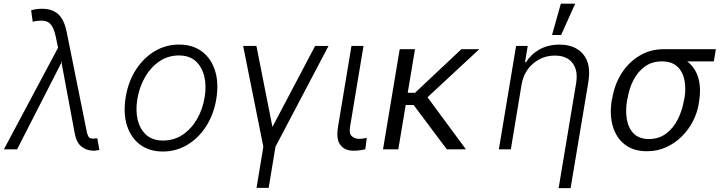

<svg xmlns="http://www.w3.org/2000/svg" viewBox="-29 -788 3810 1013"><path d="M460.6 6.7Q426.8 6.4 399.7 -15.6Q372.5 -37.6 364 -91.3L293.7 -467.7L292.6 -450.6H291.5L61.1 0H-8.5L277.3 -536.2L264.6 -596.9Q251.1 -658 223.5 -671.7Q196 -685.4 143.5 -673.7L135.3 -733.3Q138.8 -735.4 155.5 -738.6Q172.2 -741.8 192.8 -741.8Q245.7 -741.8 277.5 -713.8Q309.3 -685.7 322.4 -621.1L429 -92.3Q429.3 -91.3 429.7 -88.8Q431.8 -79.2 437.5 -67.8Q443.2 -56.5 462.7 -56.8Q465.6 -56.8 469.8 -57Q474.1 -57.2 477.6 -57.9Q483.3 -58.2 484.4 -58.2L495.4 3.2Q494.7 3.2 493.3 3.6Q483 5.7 475.1 6.7Q467.3 7.8 460.6 6.7Z M830.6 11.4Q758.9 11.4 710 -25Q661.2 -61.4 640.8 -126.1Q620.4 -190.7 634.2 -275.2Q647.7 -357.6 688 -420.1Q728.3 -482.6 787.3 -517.8Q846.2 -552.9 915.5 -552.9Q987.6 -552.9 1036.4 -516.3Q1085.2 -479.8 1105.6 -415.1Q1126.1 -350.5 1112.2 -265.6Q1098.7 -183.9 1058.4 -121.4Q1018.1 -58.9 959.2 -23.8Q900.2 11.4 830.6 11.4ZM831.7 -46.5Q889.6 -46.5 935.4 -77.6Q981.2 -108.7 1011 -160.7Q1040.8 -212.7 1050.8 -275.2Q1060.7 -335.2 1048.8 -385.1Q1036.9 -435 1003.6 -465.2Q970.2 -495.4 914.8 -495.4Q857.2 -495.4 811.4 -464Q765.6 -432.5 735.8 -380.3Q706 -328.1 695.7 -265.6Q685.7 -206 697.4 -156.1Q709.2 -106.2 742.7 -76.3Q776.3 -46.5 831.7 -46.5Z M1253.9 -545.5H1323.9L1408.4 -118.3L1633.5 -545.5H1704.2L1424.4 -13.8L1388.5 203.1H1324.6L1360.4 -13.8Z M1825.3 -545.5H1888.8L1817.8 -118.3Q1811.8 -82.7 1827.6 -69.1Q1843.4 -55.4 1865.1 -55.4Q1877.8 -55.4 1889.7 -57.5Q1901.6 -59.7 1906.2 -61.1L1898.4 -0.4Q1889.9 1.8 1873.9 4.4Q1858 7.1 1834.5 7.1Q1790.8 7.1 1767.2 -22.5Q1743.6 -52.2 1754.3 -118.3Z M2160.5 -528.4 2122.2 -298.3H2160.5L2405.2 -528.4H2499.6L2226.6 -274.9L2429.3 0H2328.5L2153.4 -234H2111.5L2072.4 0H1991.8L2079.9 -528.4Z M2722.7 -340.9 2666.2 0H2603L2693.9 -545.5H2755.3L2741.1 -459.9H2746.8Q2772.4 -501.8 2817.6 -527.2Q2862.9 -552.6 2922.9 -552.6Q3005.7 -552.6 3048.3 -501.4Q3090.9 -450.3 3074.9 -353.3L2981.5 204.5H2918.3L3010.7 -349.4Q3021.7 -416.2 2991.7 -455.4Q2961.6 -494.7 2898.4 -494.7Q2834.5 -494.7 2784.8 -453.5Q2735.1 -412.3 2722.7 -340.9ZM2883.5 -603.3 2930 -768.5H3005.7L2931.5 -603.3Z M3198.5 -258.5 3201.3 -269.9Q3213.4 -343 3250.7 -401.5Q3288 -459.9 3345 -494.1Q3402 -528.4 3472.7 -528.4Q3474.1 -528.4 3475.5 -528.4H3747.9L3737.2 -464.1H3596.6Q3639.9 -431.1 3655.5 -376.1Q3671.2 -321 3658.7 -248.6L3657.3 -238.6Q3649.5 -192.1 3626.6 -147.7Q3603.7 -103.3 3567.8 -67.8Q3532 -32.3 3485.6 -11.2Q3439.3 9.9 3384.6 9.9Q3312.9 9.9 3267.4 -25.6Q3221.9 -61.1 3204.2 -122Q3186.4 -182.9 3198.5 -258.5ZM3282.3 -269.9 3279.5 -258.5Q3270.2 -204.2 3278.4 -157.7Q3286.6 -111.2 3315 -82.9Q3343.4 -54.7 3394.9 -54.3Q3447.1 -54.7 3485.1 -82.9Q3523.1 -111.2 3546.7 -157.7Q3570.3 -204.2 3579.5 -258.5L3582.4 -269.9Q3590.9 -321.7 3582 -365.9Q3573.2 -410.2 3544.2 -437.1Q3515.3 -464.1 3462.4 -464.1Q3410.9 -464.1 3373.6 -437.1Q3336.3 -410.2 3313.4 -365.9Q3290.5 -321.7 3282.3 -269.9Z"/></svg>

Font: Inter UI Light
Style: Italic
Weight: 300
Italic angle: 9.39999°
Designer: Rasmus Andersson
Foundry: rsms
Version: 3.2;8d6f07862